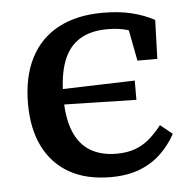

<svg xmlns="http://www.w3.org/2000/svg" viewBox="-43 -549 610 606"><g transform="rotate(-5 261.5 -246.5)"><path d="M285 13Q207 13 153.5 -17.5Q100 -48 72 -104.5Q44 -161 44 -240Q44 -325 74.5 -384.5Q105 -444 163 -475Q221 -506 304 -506Q356 -506 396 -496Q436 -486 467 -469L463 -346H400L377 -466L424 -422Q403 -437 377 -445Q351 -453 313 -453Q261 -453 226 -431.5Q191 -410 174 -365.5Q157 -321 157 -252Q157 -185 174.5 -142.5Q192 -100 226 -79.5Q260 -59 309 -59Q344 -59 370 -69Q396 -79 416 -97Q436 -115 453 -137L491 -106Q472 -71 443.5 -44Q415 -17 376 -2Q337 13 285 13ZM120 -229V-276L386 -284V-223Z"/></g></svg>

Font: Source Serif 4 Medium
Style: Regular
Weight: 500
Designer: Frank Grießhammer
Foundry: Adobe Systems Incorporated
Version: Version 4.004;hotconv 1.0.116;makeotfexe 2.5.65601